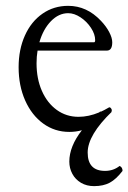

<svg xmlns="http://www.w3.org/2000/svg" viewBox="-20 -445 444 664"><path d="M44.4 -212.4Q44.4 -273.9 66.2 -322.3Q87.9 -370.6 127 -397.7Q166 -424.8 215.8 -424.8Q280.3 -424.8 329.1 -373Q347.2 -354 357.7 -334Q368.2 -314 368.2 -298.8Q368.2 -270 349.6 -270H109.9Q106.4 -250 106.4 -226.1Q106.4 -172.4 125 -130.4Q143.6 -88.4 176.5 -64.7Q209.5 -41 251.5 -41Q286.6 -41 322.8 -56.2L326.2 -59.1H329.6Q339.8 -63.5 356.4 -73.2Q359.4 -75.2 363 -71.5Q366.7 -67.9 366.7 -63.5Q366.7 -61 364.7 -59.1H367.2Q283.2 22 283.2 82.5Q283.2 146 343.3 146Q372.1 146 393.6 128.9Q403.8 133.3 403.8 146Q381.8 174.8 359.6 186.8Q337.4 198.7 305.2 198.7Q279.8 198.7 260.3 187.3Q240.7 175.8 230.2 156.2Q219.7 136.7 219.7 113.8Q219.7 61.5 263.2 5.4Q242.2 11.2 219.7 11.2Q169.4 11.2 129.6 -17.6Q89.8 -46.4 67.1 -97.4Q44.4 -148.4 44.4 -212.4ZM305.2 -298.8Q309.1 -298.8 309.1 -306.2Q309.1 -326.7 294.7 -348.6Q280.3 -370.6 258.5 -385Q236.8 -399.4 215.8 -399.4Q183.1 -399.4 156.2 -371.8Q129.4 -344.2 116.2 -298.8Z"/></svg>

Font: JuniusX Light
Style: Regular
Weight: 300
Designer: Peter S. Baker
Foundry: Briery Creek Software
Version: Version 1.008